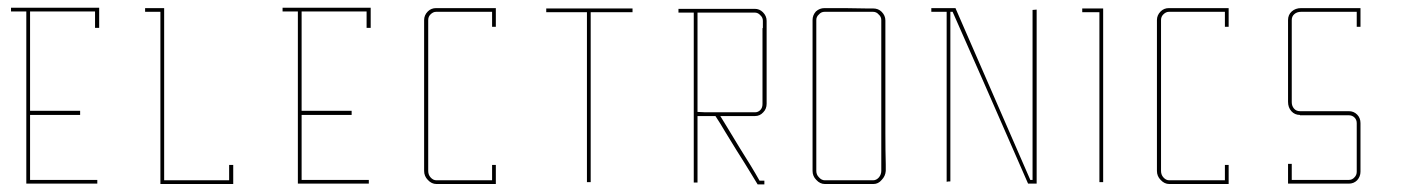

<svg xmlns="http://www.w3.org/2000/svg" viewBox="-20 -861 3698 502"><path d="M58.6 -571.3Q102.5 -571.3 189.5 -571.3Q189.5 -567.4 189.5 -560.5Q145.5 -560.5 58.6 -560.5Q58.6 -564.5 58.6 -571.3ZM58.6 -831.1Q55.7 -831.1 48.8 -831.1Q48.8 -805.7 48.8 -776.4Q48.8 -630.9 48.8 -380.9Q52.7 -380.9 58.6 -380.9Q58.6 -380.9 58.6 -380.9Q117.2 -380.9 234.4 -380.9Q234.4 -384.8 234.4 -390.6Q175.8 -390.6 58.6 -390.6Q58.6 -538.1 58.6 -831.1ZM234.4 -840.8Q234.4 -840.8 234.4 -840.8Q159.2 -840.8 8.8 -840.8Q8.8 -837.9 8.8 -831.1Q82 -831.1 228.5 -831.1Q228.5 -816.4 228.5 -788.1Q232.4 -788.1 239.3 -788.1Q239.3 -805.7 239.3 -840.8Q237.3 -840.8 234.4 -840.8Z M579.1 -389.6Q522.5 -389.6 409.2 -389.6Q409.2 -539.1 409.2 -835.9Q409.2 -835.9 409.2 -835.9Q409.2 -836.9 409.2 -839.8Q392.6 -839.8 359.4 -839.8Q359.4 -837.9 359.4 -835Q359.4 -833 359.4 -830.1Q373 -830.1 399.4 -830.1Q399.4 -681.6 399.4 -385.7Q399.4 -383.8 399.4 -379.9Q461.9 -379.9 585.9 -379.9Q585.9 -379.9 585.9 -379.9Q586.9 -379.9 589.8 -379.9Q589.8 -396.5 589.8 -429.7Q585.9 -429.7 579.1 -429.7Q579.1 -417 579.1 -389.6Z M768.6 -571.3Q812.5 -571.3 899.4 -571.3Q899.4 -567.4 899.4 -560.5Q855.5 -560.5 768.6 -560.5Q768.6 -564.5 768.6 -571.3ZM768.6 -831.1Q765.6 -831.1 758.8 -831.1Q758.8 -805.7 758.8 -776.4Q758.8 -630.9 758.8 -380.9Q762.7 -380.9 768.6 -380.9Q768.6 -380.9 768.6 -380.9Q827.1 -380.9 944.3 -380.9Q944.3 -384.8 944.3 -390.6Q885.7 -390.6 768.6 -390.6Q768.6 -538.1 768.6 -831.1ZM944.3 -840.8Q944.3 -840.8 944.3 -840.8Q869.1 -840.8 718.8 -840.8Q718.8 -837.9 718.8 -831.1Q792 -831.1 938.5 -831.1Q938.5 -816.4 938.5 -788.1Q942.4 -788.1 949.2 -788.1Q949.2 -805.7 949.2 -840.8Q947.3 -840.8 944.3 -840.8Z M1276.4 -379.9Q1276.4 -379.9 1255.9 -379.9Q1234.4 -379.9 1207 -379.9Q1189.5 -379.9 1170.9 -379.9Q1153.3 -379.9 1139.6 -379.9Q1139.6 -379.9 1138.7 -379.9Q1138.7 -379.9 1136.7 -379.9Q1134.8 -379.9 1121.1 -379.9Q1108.4 -379.9 1098.6 -390.6Q1088.9 -400.4 1088.9 -414.1Q1088.9 -414.1 1088.9 -417Q1088.9 -418 1088.9 -419.9Q1088.9 -426.8 1088.9 -430.7Q1088.9 -430.7 1088.9 -432.6Q1088.9 -439.5 1088.9 -485.4Q1088.9 -541 1088.9 -612.3Q1088.9 -659.2 1088.9 -706.1Q1088.9 -753.9 1088.9 -790Q1088.9 -790 1088.9 -792Q1088.9 -794.9 1088.9 -808.6Q1088.9 -821.3 1098.6 -831.1Q1107.4 -839.8 1120.1 -839.8Q1120.1 -839.8 1127 -839.8Q1132.8 -839.8 1137.7 -839.8Q1137.7 -839.8 1158.2 -839.8Q1177.7 -839.8 1205.1 -839.8Q1222.7 -839.8 1240.2 -839.8Q1257.8 -839.8 1271.5 -839.8Q1271.5 -839.8 1273.4 -839.8Q1275.4 -839.8 1276.4 -839.8Q1276.4 -839.8 1276.4 -821.3Q1276.4 -803.7 1276.4 -791Q1276.4 -791 1272.5 -791Q1268.6 -791 1266.6 -791Q1266.6 -791 1266.6 -805.7Q1266.6 -820.3 1266.6 -830.1Q1266.6 -830.1 1247.1 -830.1Q1227.5 -830.1 1201.2 -830.1Q1184.6 -830.1 1167 -830.1Q1150.4 -830.1 1137.7 -830.1Q1137.7 -830.1 1137.7 -832Q1137.7 -834 1137.7 -835Q1137.7 -835 1137.7 -833Q1137.7 -831.1 1137.7 -830.1Q1137.7 -830.1 1134.8 -830.1Q1132.8 -830.1 1120.1 -830.1Q1112.3 -830.1 1105.5 -823.2Q1099.6 -817.4 1099.6 -808.6Q1099.6 -808.6 1099.6 -802.7Q1099.6 -795.9 1099.6 -791Q1099.6 -791 1099.6 -736.3Q1099.6 -680.7 1099.6 -609.4Q1099.6 -562.5 1099.6 -514.6Q1099.6 -466.8 1099.6 -430.7Q1099.6 -430.7 1097.7 -430.7Q1095.7 -430.7 1094.7 -430.7Q1094.7 -430.7 1096.7 -430.7Q1097.7 -430.7 1099.6 -430.7Q1099.6 -430.7 1099.6 -428.7Q1099.6 -426.8 1099.6 -414.1Q1099.6 -404.3 1105.5 -397.5Q1112.3 -389.6 1121.1 -389.6Q1121.1 -389.6 1127.9 -389.6Q1134.8 -389.6 1139.6 -389.6Q1139.6 -389.6 1159.2 -389.6Q1177.7 -389.6 1203.1 -389.6Q1219.7 -389.6 1236.3 -389.6Q1253.9 -389.6 1266.6 -389.6Q1266.6 -389.6 1266.6 -405.3Q1266.6 -419.9 1266.6 -429.7Q1266.6 -429.7 1270.5 -429.7Q1273.4 -429.7 1276.4 -429.7Q1276.4 -429.7 1276.4 -412.1Q1276.4 -394.5 1276.4 -382.8Q1276.4 -382.8 1276.4 -381.8Q1276.4 -380.9 1276.4 -379.9Z M1408.2 -829.1Q1443.4 -829.1 1514.6 -829.1Q1514.6 -680.7 1514.6 -384.8Q1517.6 -384.8 1524.4 -384.8Q1524.4 -533.2 1524.4 -829.1Q1560.5 -829.1 1633.8 -829.1Q1633.8 -832 1633.8 -838.9Q1558.6 -838.9 1408.2 -838.9Q1408.2 -835.9 1408.2 -829.1Z M1984.4 -806.6Q1984.4 -806.6 1984.4 -799.8Q1984.4 -793 1984.4 -788.1Q1984.4 -788.1 1984.4 -760.7Q1984.4 -734.4 1984.4 -700.2Q1984.4 -676.8 1984.4 -653.3Q1984.4 -630.9 1984.4 -613.3Q1984.4 -613.3 1982.4 -613.3Q1980.5 -613.3 1978.5 -613.3Q1978.5 -613.3 1980.5 -613.3Q1982.4 -613.3 1984.4 -613.3Q1984.4 -613.3 1984.4 -610.4Q1984.4 -607.4 1984.4 -589.8Q1984.4 -576.2 1975.6 -567.4Q1966.8 -557.6 1954.1 -557.6Q1954.1 -557.6 1947.3 -557.6Q1939.5 -557.6 1934.6 -557.6Q1934.6 -557.6 1908.2 -557.6Q1880.9 -557.6 1863.3 -557.6Q1863.3 -557.6 1878.9 -532.2Q1894.5 -506.8 1915 -472.7Q1928.7 -450.2 1942.4 -428.7Q1956.1 -406.2 1965.8 -388.7Q1965.8 -388.7 1970.7 -388.7Q1975.6 -388.7 1978.5 -388.7Q1978.5 -388.7 1978.5 -384.8Q1978.5 -381.8 1978.5 -378.9Q1978.5 -378.9 1975.6 -378.9Q1974.6 -378.9 1971.7 -378.9Q1965.8 -378.9 1960.9 -378.9Q1960.9 -378.9 1944.3 -406.2Q1927.7 -433.6 1905.3 -468.8Q1890.6 -493.2 1876 -516.6Q1862.3 -540 1850.6 -557.6Q1850.6 -557.6 1833 -557.6Q1815.4 -557.6 1803.7 -557.6Q1803.7 -557.6 1803.7 -531.2Q1803.7 -504.9 1803.7 -470.7Q1803.7 -447.3 1803.7 -424.8Q1803.7 -401.4 1803.7 -383.8Q1803.7 -383.8 1799.8 -383.8Q1796.9 -383.8 1793.9 -383.8Q1793.9 -383.8 1793.9 -452.1Q1793.9 -519.5 1793.9 -607.4Q1793.9 -666 1793.9 -724.6Q1793.9 -783.2 1793.9 -828.1Q1793.9 -828.1 1779.3 -828.1Q1763.7 -828.1 1753.9 -828.1Q1753.9 -828.1 1753.9 -830.1Q1753.9 -830.1 1753.9 -832Q1753.9 -835.9 1753.9 -837.9Q1753.9 -837.9 1781.2 -837.9Q1809.6 -837.9 1845.7 -837.9Q1869.1 -837.9 1893.6 -837.9Q1918 -837.9 1935.5 -837.9Q1935.5 -837.9 1942.4 -837.9Q1948.2 -837.9 1953.1 -837.9Q1965.8 -837.9 1974.6 -829.1Q1984.4 -819.3 1984.4 -806.6ZM1974.6 -789.1Q1974.6 -789.1 1974.6 -791Q1974.6 -793.9 1974.6 -806.6Q1974.6 -815.4 1967.8 -821.3Q1961.9 -828.1 1953.1 -828.1Q1953.1 -828.1 1946.3 -828.1Q1940.4 -828.1 1935.5 -828.1Q1935.5 -828.1 1935.5 -830.1Q1935.5 -832 1935.5 -833Q1935.5 -833 1935.5 -831.1Q1935.5 -829.1 1935.5 -828.1Q1935.5 -828.1 1916 -828.1Q1895.5 -828.1 1869.1 -828.1Q1852.5 -828.1 1835 -828.1Q1817.4 -828.1 1803.7 -828.1Q1803.7 -828.1 1803.7 -790Q1803.7 -789.1 1803.7 -788.1Q1803.7 -768.6 1803.7 -745.1Q1803.7 -722.7 1803.7 -697.3Q1803.7 -663.1 1803.7 -627.9Q1803.7 -593.8 1803.7 -568.4Q1803.7 -568.4 1824.2 -567.4Q1843.8 -567.4 1870.1 -567.4Q1887.7 -567.4 1904.3 -567.4Q1921.9 -567.4 1934.6 -567.4Q1934.6 -567.4 1934.6 -565.4Q1934.6 -563.5 1934.6 -561.5Q1934.6 -561.5 1934.6 -563.5Q1934.6 -565.4 1934.6 -567.4Q1934.6 -567.4 1937.5 -567.4Q1939.5 -567.4 1954.1 -567.4Q1961.9 -567.4 1967.8 -573.2Q1973.6 -579.1 1973.6 -588.9Q1973.6 -588.9 1973.6 -597.7Q1973.6 -606.4 1973.6 -612.3Q1973.6 -612.3 1973.6 -638.7Q1973.6 -666 1973.6 -700.2Q1973.6 -723.6 1973.6 -746.1Q1973.6 -769.5 1973.6 -787.1Q1973.6 -787.1 1974.6 -788.1Q1974.6 -788.1 1974.6 -789.1Z M2295.9 -430.7Q2295.9 -430.7 2295.9 -428.7Q2295.9 -426.8 2295.9 -414.1Q2294.9 -400.4 2285.2 -390.6Q2276.4 -379.9 2263.7 -379.9Q2263.7 -379.9 2256.8 -379.9Q2249 -379.9 2244.1 -379.9Q2244.1 -379.9 2244.1 -381.8Q2244.1 -383.8 2244.1 -384.8Q2244.1 -384.8 2244.1 -382.8Q2244.1 -380.9 2244.1 -379.9Q2244.1 -379.9 2225.6 -379.9Q2216.8 -379.9 2204.1 -379.9Q2163.1 -379.9 2136.7 -379.9Q2124 -379.9 2114.3 -390.6Q2104.5 -400.4 2104.5 -414.1Q2104.5 -414.1 2104.5 -417Q2104.5 -418 2104.5 -419.9Q2104.5 -426.8 2104.5 -430.7Q2104.5 -430.7 2104.5 -444.3Q2104.5 -458 2104.5 -485.4Q2104.5 -541 2104.5 -612.3Q2104.5 -659.2 2104.5 -706.1Q2104.5 -753.9 2104.5 -790Q2104.5 -790 2104.5 -792Q2104.5 -794.9 2104.5 -808.6Q2104.5 -821.3 2113.3 -831.1Q2123 -839.8 2135.7 -839.8Q2135.7 -839.8 2141.6 -839.8Q2148.4 -839.8 2152.3 -839.8Q2152.3 -839.8 2152.3 -837.9Q2152.3 -835.9 2152.3 -835Q2152.3 -835 2152.3 -836.9Q2152.3 -838.9 2152.3 -839.8Q2152.3 -839.8 2187.5 -839.8Q2222.7 -838.9 2245.1 -838.9Q2245.1 -838.9 2248 -838.9Q2250 -838.9 2262.7 -838.9Q2276.4 -838.9 2285.2 -830.1Q2294.9 -820.3 2294.9 -807.6Q2294.9 -807.6 2294.9 -800.8Q2294.9 -793.9 2294.9 -789.1Q2294.9 -789.1 2294.9 -734.4Q2294.9 -679.7 2294.9 -608.4Q2294.9 -561.5 2294.9 -513.7Q2294.9 -466.8 2295.9 -430.7ZM2289.1 -430.7Q2289.1 -430.7 2288.1 -430.7Q2286.1 -430.7 2284.2 -430.7Q2284.2 -430.7 2284.2 -486.3Q2284.2 -541 2284.2 -612.3Q2284.2 -660.2 2284.2 -707Q2284.2 -754.9 2284.2 -791Q2284.2 -791 2284.2 -793Q2284.2 -795.9 2284.2 -808.6Q2284.2 -817.4 2277.3 -823.2Q2271.5 -830.1 2262.7 -830.1Q2262.7 -830.1 2255.9 -830.1Q2250 -830.1 2245.1 -830.1Q2245.1 -830.1 2245.1 -832Q2245.1 -834 2245.1 -835Q2245.1 -835 2245.1 -833Q2245.1 -831.1 2245.1 -830.1Q2245.1 -830.1 2210.9 -830.1Q2175.8 -830.1 2152.3 -830.1Q2152.3 -830.1 2150.4 -830.1Q2148.4 -830.1 2135.7 -830.1Q2127 -830.1 2121.1 -823.2Q2114.3 -817.4 2114.3 -808.6Q2114.3 -808.6 2114.3 -802.7Q2114.3 -795.9 2114.3 -791Q2114.3 -791 2114.3 -736.3Q2114.3 -680.7 2114.3 -609.4Q2114.3 -562.5 2114.3 -514.6Q2114.3 -466.8 2114.3 -430.7Q2114.3 -430.7 2112.3 -430.7Q2110.4 -430.7 2109.4 -430.7Q2109.4 -430.7 2111.3 -430.7Q2113.3 -430.7 2114.3 -430.7Q2114.3 -430.7 2114.3 -428.7Q2114.3 -426.8 2114.3 -414.1Q2114.3 -404.3 2121.1 -397.5Q2127.9 -389.6 2136.7 -389.6Q2136.7 -389.6 2142.6 -389.6Q2149.4 -389.6 2153.3 -389.6Q2153.3 -389.6 2168.9 -389.6Q2175.8 -389.6 2187.5 -389.6Q2220.7 -389.6 2243.2 -389.6Q2243.2 -389.6 2246.1 -389.6Q2248 -389.6 2262.7 -389.6Q2271.5 -389.6 2278.3 -397.5Q2284.2 -405.3 2284.2 -414.1Q2284.2 -414.1 2284.2 -419.9Q2284.2 -426.8 2284.2 -430.7Q2284.2 -430.7 2286.1 -430.7Q2288.1 -430.7 2289.1 -430.7Z M2690.4 -390.6Q2690.4 -539.1 2690.4 -835.9Q2686.5 -835.9 2679.7 -835Q2679.7 -686.5 2679.7 -390.6Q2677.7 -390.6 2673.8 -390.6Q2608.4 -540 2478.5 -838.9Q2478.5 -838.9 2478.5 -838.9Q2478.5 -838.9 2478.5 -839.8Q2457 -839.8 2415 -839.8Q2415 -837.9 2415 -835Q2415 -833 2415 -830.1Q2428.7 -830.1 2455.1 -830.1Q2455.1 -681.6 2455.1 -385.7Q2458 -386.7 2464.8 -386.7Q2464.8 -534.2 2464.8 -830.1Q2466.8 -830.1 2470.7 -830.1Q2537.1 -680.7 2668 -380.9Q2668 -380.9 2668 -380.9Q2668 -380.9 2668 -380.9Q2675.8 -380.9 2690.4 -380.9Q2690.4 -384.8 2690.4 -390.6Q2690.4 -390.6 2690.4 -390.6Z M2864.3 -838.9Q2846.7 -838.9 2809.6 -838.9Q2809.6 -836.9 2809.6 -834Q2809.6 -832 2809.6 -829.1Q2824.2 -829.1 2854.5 -829.1Q2854.5 -680.7 2854.5 -384.8Q2857.4 -384.8 2864.3 -384.8Q2864.3 -534.2 2864.3 -834Q2864.3 -834 2864.3 -834Q2864.3 -835.9 2864.3 -838.9Z M3192.4 -379.9Q3192.4 -379.9 3171.9 -379.9Q3150.4 -379.9 3123 -379.9Q3105.5 -379.9 3086.9 -379.9Q3069.3 -379.9 3055.7 -379.9Q3055.7 -379.9 3054.7 -379.9Q3054.7 -379.9 3052.7 -379.9Q3050.8 -379.9 3037.1 -379.9Q3024.4 -379.9 3014.6 -390.6Q3004.9 -400.4 3004.9 -414.1Q3004.9 -414.1 3004.9 -417Q3004.9 -418 3004.9 -419.9Q3004.9 -426.8 3004.9 -430.7Q3004.9 -430.7 3004.9 -432.6Q3004.9 -439.5 3004.9 -485.4Q3004.9 -541 3004.9 -612.3Q3004.9 -659.2 3004.9 -706.1Q3004.9 -753.9 3004.9 -790Q3004.9 -790 3004.9 -792Q3004.9 -794.9 3004.9 -808.6Q3004.9 -821.3 3014.6 -831.1Q3023.4 -839.8 3036.1 -839.8Q3036.1 -839.8 3043 -839.8Q3048.8 -839.8 3053.7 -839.8Q3053.7 -839.8 3074.2 -839.8Q3093.8 -839.8 3121.1 -839.8Q3138.7 -839.8 3156.2 -839.8Q3173.8 -839.8 3187.5 -839.8Q3187.5 -839.8 3189.5 -839.8Q3191.4 -839.8 3192.4 -839.8Q3192.4 -839.8 3192.4 -821.3Q3192.4 -803.7 3192.4 -791Q3192.4 -791 3188.5 -791Q3184.6 -791 3182.6 -791Q3182.6 -791 3182.6 -805.7Q3182.6 -820.3 3182.6 -830.1Q3182.6 -830.1 3163.1 -830.1Q3143.6 -830.1 3117.2 -830.1Q3100.6 -830.1 3083 -830.1Q3066.4 -830.1 3053.7 -830.1Q3053.7 -830.1 3053.7 -832Q3053.7 -834 3053.7 -835Q3053.7 -835 3053.7 -833Q3053.7 -831.1 3053.7 -830.1Q3053.7 -830.1 3050.8 -830.1Q3048.8 -830.1 3036.1 -830.1Q3028.3 -830.1 3021.5 -823.2Q3015.6 -817.4 3015.6 -808.6Q3015.6 -808.6 3015.6 -802.7Q3015.6 -795.9 3015.6 -791Q3015.6 -791 3015.6 -736.3Q3015.6 -680.7 3015.6 -609.4Q3015.6 -562.5 3015.6 -514.6Q3015.6 -466.8 3015.6 -430.7Q3015.6 -430.7 3013.7 -430.7Q3011.7 -430.7 3010.7 -430.7Q3010.7 -430.7 3012.7 -430.7Q3013.7 -430.7 3015.6 -430.7Q3015.6 -430.7 3015.6 -428.7Q3015.6 -426.8 3015.6 -414.1Q3015.6 -404.3 3021.5 -397.5Q3028.3 -389.6 3037.1 -389.6Q3037.1 -389.6 3043.9 -389.6Q3050.8 -389.6 3055.7 -389.6Q3055.7 -389.6 3075.2 -389.6Q3093.8 -389.6 3119.1 -389.6Q3135.7 -389.6 3152.3 -389.6Q3169.9 -389.6 3182.6 -389.6Q3182.6 -389.6 3182.6 -405.3Q3182.6 -419.9 3182.6 -429.7Q3182.6 -429.7 3186.5 -429.7Q3189.5 -429.7 3192.4 -429.7Q3192.4 -429.7 3192.4 -412.1Q3192.4 -394.5 3192.4 -382.8Q3192.4 -382.8 3192.4 -381.8Q3192.4 -380.9 3192.4 -379.9Z M3537.1 -539.1Q3537.1 -539.1 3537.1 -532.2Q3537.1 -525.4 3537.1 -521.5Q3537.1 -521.5 3537.1 -480.5Q3537.1 -439.5 3537.1 -412.1Q3537.1 -412.1 3535.2 -412.1Q3534.2 -412.1 3532.2 -412.1Q3532.2 -412.1 3533.2 -412.1Q3534.2 -412.1 3537.1 -412.1Q3537.1 -399.4 3528.3 -389.6Q3519.5 -380.9 3506.8 -380.9Q3506.8 -380.9 3506.8 -382.8Q3506.8 -384.8 3506.8 -385.7Q3506.8 -385.7 3506.8 -383.8Q3506.8 -381.8 3506.8 -380.9Q3506.8 -380.9 3483.4 -380.9Q3460 -380.9 3428.7 -380.9Q3409.2 -380.9 3388.7 -380.9Q3368.2 -380.9 3352.5 -380.9Q3352.5 -380.9 3350.6 -380.9Q3348.6 -380.9 3347.7 -380.9Q3347.7 -380.9 3347.7 -389.6Q3347.7 -394.5 3347.7 -400.4Q3347.7 -419.9 3347.7 -432.6Q3347.7 -432.6 3351.6 -432.6Q3355.5 -432.6 3357.4 -432.6Q3357.4 -432.6 3357.4 -417Q3357.4 -401.4 3357.4 -390.6Q3357.4 -390.6 3364.3 -390.6Q3370.1 -390.6 3408.2 -390.6Q3424.8 -390.6 3449.2 -390.6Q3472.7 -390.6 3506.8 -390.6Q3515.6 -390.6 3521.5 -397.5Q3527.3 -403.3 3527.3 -412.1Q3527.3 -412.1 3527.3 -453.1Q3527.3 -494.1 3527.3 -521.5Q3527.3 -521.5 3529.3 -521.5Q3530.3 -521.5 3531.2 -521.5Q3531.2 -521.5 3530.3 -521.5Q3528.3 -521.5 3527.3 -521.5Q3527.3 -521.5 3527.3 -523.4Q3527.3 -525.4 3527.3 -539.1Q3527.3 -547.9 3521.5 -553.7Q3515.6 -559.6 3506.8 -559.6Q3506.8 -559.6 3499 -559.6Q3492.2 -559.6 3487.3 -559.6Q3487.3 -559.6 3446.3 -559.6Q3405.3 -559.6 3378.9 -559.6Q3378.9 -559.6 3378.9 -562.5Q3378.9 -564.5 3378.9 -566.4Q3378.9 -566.4 3378.9 -565.4Q3378.9 -564.5 3378.9 -560.5Q3365.2 -560.5 3356.4 -570.3Q3347.7 -580.1 3347.7 -594.7Q3347.7 -594.7 3349.6 -594.7Q3351.6 -594.7 3352.5 -594.7Q3352.5 -594.7 3350.6 -594.7Q3348.6 -594.7 3347.7 -594.7Q3347.7 -594.7 3347.7 -625Q3347.7 -655.3 3347.7 -694.3Q3347.7 -719.7 3347.7 -746.1Q3347.7 -772.5 3347.7 -792Q3347.7 -792 3347.7 -792Q3347.7 -793 3347.7 -793Q3347.7 -793 3347.7 -794.9Q3347.7 -796.9 3347.7 -808.6Q3347.7 -822.3 3357.4 -831.1Q3367.2 -839.8 3381.8 -839.8Q3381.8 -839.8 3387.7 -839.8Q3393.6 -839.8 3397.5 -839.8Q3397.5 -839.8 3417 -839.8Q3437.5 -839.8 3462.9 -839.8Q3480.5 -839.8 3497.1 -839.8Q3514.6 -839.8 3527.3 -839.8Q3527.3 -839.8 3531.2 -839.8Q3535.2 -839.8 3537.1 -839.8Q3537.1 -839.8 3537.1 -821.3Q3537.1 -803.7 3537.1 -791Q3537.1 -791 3534.2 -791Q3530.3 -791 3527.3 -791Q3527.3 -791 3527.3 -805.7Q3527.3 -820.3 3527.3 -830.1Q3527.3 -830.1 3507.8 -830.1Q3487.3 -830.1 3461.9 -830.1Q3444.3 -830.1 3427.7 -830.1Q3410.2 -830.1 3397.5 -830.1Q3397.5 -830.1 3395.5 -830.1Q3393.6 -830.1 3381.8 -830.1Q3371.1 -830.1 3364.3 -824.2Q3357.4 -818.4 3357.4 -808.6Q3357.4 -808.6 3357.4 -802.7Q3357.4 -796.9 3357.4 -793Q3357.4 -793 3357.4 -792Q3357.4 -791 3357.4 -791Q3357.4 -791 3357.4 -782.2Q3357.4 -774.4 3357.4 -723.6Q3357.4 -701.2 3357.4 -669.9Q3357.4 -638.7 3357.4 -593.8Q3357.4 -584 3363.3 -577.1Q3369.1 -570.3 3378.9 -570.3Q3378.9 -570.3 3418.9 -570.3Q3460 -570.3 3487.3 -570.3Q3487.3 -570.3 3494.1 -570.3Q3502 -570.3 3506.8 -570.3Q3519.5 -570.3 3528.3 -561.5Q3537.1 -552.7 3537.1 -539.1Z"/></svg>

Font: Reach
Style: Line
Weight: 400
Designer: Billy Harris
Version: Reach Line